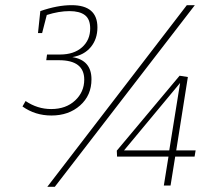

<svg xmlns="http://www.w3.org/2000/svg" viewBox="-20 -718 847 743"><path d="M334 -411Q334 -349 290 -310Q246 -271 179 -271Q116 -271 67 -306L79 -327Q125 -296 178 -296Q235 -296 270.5 -329Q306 -362 306 -410Q306 -485 208 -485H159L162 -507H212Q266 -507 297.5 -535Q329 -563 329 -608Q329 -644 308.5 -659.5Q288 -675 249 -675Q208 -675 161 -660L143 -590H127L136 -675Q202 -698 257 -698Q357 -698 357 -612Q357 -567 331.5 -536Q306 -505 260 -497Q334 -485 334 -411ZM192 5H163L703 -698H734ZM662 -136H737L733 -112H658L640 0H614L632 -112H433L432 -135L675 -425L707 -420ZM635 -136 677 -397 460 -136Z"/></svg>

Font: Bitter Pro ExtraLight
Style: Italic
Weight: 275
Italic angle: -9°
Designer: Sol Matas, and Bitter project Authors
Foundry: Sol Matas
Version: Version 1.010